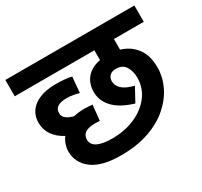

<svg xmlns="http://www.w3.org/2000/svg" viewBox="-132 -796 1017 969"><g transform="rotate(-30 376.0 -311.0)"><path d="M320 -96Q395 -96 454.5 -122.5Q514 -149 548.5 -195Q583 -241 583 -299Q583 -337 566 -364.5Q549 -392 511 -392Q486 -392 474 -379Q462 -366 462 -347Q462 -322 483 -302Q504 -282 552 -270L509 -191Q430 -215 393 -255Q356 -295 356 -346Q356 -394 383.5 -427Q411 -460 464 -470V-527H0V-622H752V-527H578V-465Q632 -449 664.5 -406.5Q697 -364 697 -293Q697 -239 672.5 -187Q648 -135 600 -92.5Q552 -50 481 -25Q410 0 318 0Q205 0 150 -42Q95 -84 95 -150Q95 -169 101.5 -189Q108 -209 121 -226Q81 -247 59 -278.5Q37 -310 37 -350Q37 -410 83.5 -443.5Q130 -477 211 -477Q230 -477 257.5 -475Q285 -473 301 -468L293 -377Q278 -381 260.5 -384.5Q243 -388 222 -388Q151 -388 151 -341Q151 -321 167.5 -308.5Q184 -296 210 -290Q239 -297 273 -297Q286 -297 299 -296Q312 -295 319 -294L310 -205Q298 -206 282 -206Q206 -206 206 -155Q206 -125 236 -110.5Q266 -96 320 -96Z"/></g></svg>

Font: Noto Sans Devanagari UI SemiBold
Style: Regular
Weight: 600
Designer: Jelle Bosma - Monotype Design Team
Foundry: Monotype Imaging Inc.
Version: Version 2.003; ttfautohint (v1.8.4.7-5d5b)